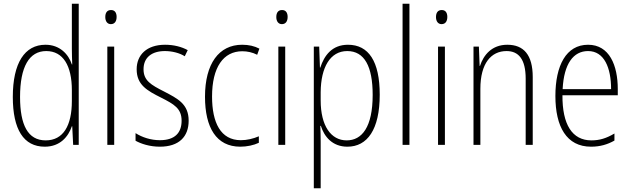

<svg xmlns="http://www.w3.org/2000/svg" viewBox="-20 -780 3396 1034"><path d="M221 10C304 10 348 -44 367 -100H369L374 0H404V-760H367V-517C367 -491 368 -463 369 -433H367C349 -488 302 -539 225 -539C113 -539 49 -441 49 -258C49 -83 107 10 221 10ZM226 -24C130 -24 88 -107 88 -258C88 -420 137 -505 229 -505C320 -505 367 -426 367 -294V-236C367 -104 321 -24 226 -24Z M578 -726C555 -726 547 -709 547 -688C547 -667 557 -650 577 -650C598 -650 608 -666 608 -689C608 -709 600 -726 578 -726ZM595 -529H558V0H595Z M996 -130C996 -220 937 -249 864 -287C793 -323 753 -346 753 -407C753 -471 798 -505 868 -505C906 -505 947 -495 975 -477L991 -510C958 -528 916 -539 869 -539C770 -539 716 -484 716 -407C716 -323 772 -292 848 -254C917 -219 958 -196 958 -130C958 -64 921 -25 841 -25C793 -25 746 -40 710 -63V-22C739 -6 785 10 841 10C944 10 996 -44 996 -130Z M1274 10C1310 10 1347 2 1374 -11V-46C1344 -33 1310 -25 1277 -25C1168 -25 1122 -120 1122 -260C1122 -418 1183 -504 1285 -504C1312 -504 1340 -498 1365 -485L1377 -518C1350 -532 1320 -539 1284 -539C1159 -539 1084 -437 1084 -259C1084 -93 1145 10 1274 10Z M1499 -726C1476 -726 1468 -709 1468 -688C1468 -667 1478 -650 1498 -650C1519 -650 1529 -666 1529 -689C1529 -709 1521 -726 1499 -726ZM1516 -529H1479V0H1516Z M1854 -539C1768 -539 1726 -481 1705 -416H1703L1699 -529H1670V234H1707V-16C1707 -48 1706 -79 1705 -102H1708C1726 -45 1769 10 1851 10C1958 10 2025 -82 2025 -270C2025 -450 1965 -539 1854 -539ZM1850 -505C1943 -505 1987 -422 1987 -269C1987 -95 1929 -24 1847 -24C1762 -24 1707 -103 1707 -239V-284C1708 -417 1758 -505 1850 -505Z M2185 0V-760H2148V0Z M2359 -726C2336 -726 2328 -709 2328 -688C2328 -667 2338 -650 2358 -650C2379 -650 2389 -666 2389 -689C2389 -709 2381 -726 2359 -726ZM2376 -529H2339V0H2376Z M2712 -539C2629 -539 2584 -484 2565 -425H2563L2559 -529H2530V0H2567V-302C2567 -439 2625 -505 2708 -505C2773 -505 2811 -461 2811 -356V0H2849V-365C2849 -485 2800 -539 2712 -539Z M3147 -539C3029 -539 2971 -427 2971 -263C2971 -98 3031 10 3163 10C3212 10 3252 -2 3289 -23V-61C3245 -35 3209 -24 3165 -24C3061 -24 3008 -110 3009 -267H3307V-300C3307 -428 3262 -539 3147 -539ZM3147 -505C3234 -505 3271 -415 3271 -300H3010C3017 -437 3068 -505 3147 -505Z"/></svg>

Font: Noto Sans Myanmar UI Condensed ExtraLight
Style: Regular
Weight: 200
Width: 3
Designer: Monotype Design Team
Foundry: Monotype Imaging Inc.
Version: Version 2.103